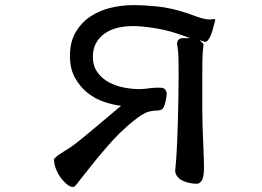

<svg xmlns="http://www.w3.org/2000/svg" viewBox="-20 -677 1040 761"><path d="M827.6 -602.1Q819.3 -599.6 810.5 -599.6Q788.1 -599.6 740.2 -618.2Q725.1 -624 710.4 -628.4Q655.3 -646 603.5 -651.4Q551.8 -656.7 508.5 -656.7Q465.3 -656.7 421.1 -646.7Q377 -636.7 340.3 -612.8Q304.2 -589.8 280.8 -550.8Q257.3 -512.2 257.3 -456.1Q257.3 -402.3 278.3 -366.7Q299.3 -330.1 329.3 -307.1Q359.4 -284.2 392.6 -273.2Q425.8 -262.2 449.7 -259.3L460 -257.8Q429.7 -232.9 343.3 -159.7Q283.7 -109.4 257.3 -91.8Q250.5 -87.4 244.6 -84L210.4 -62Q198.2 -51.3 196.3 -49.3Q194.3 -47.4 193.8 -46.4Q194.3 -24.9 202.6 -5.4Q214.8 24.4 234.9 43.9Q241.2 50.3 247.6 55.2Q260.3 64 267.6 64H268.1Q269 64 270 64Q273.4 64 276.4 61.5Q281.2 56.6 288.6 47.4V46.9Q306.2 25.4 328.1 -2.9Q374 -62 426.8 -120.6Q454.1 -150.4 481.4 -174.3Q513.2 -202.6 540.5 -220.7Q567.9 -238.8 600.6 -238.8Q619.1 -238.8 626 -247.6Q633.8 -257.8 639.2 -290Q640.6 -298.8 640.6 -304.7Q640.6 -316.4 634.8 -322.3Q633.3 -323.7 630.9 -325.7Q624.5 -329.6 613.8 -329.6Q592.3 -329.6 575.7 -327.6Q548.3 -323.7 534.2 -323.7Q503.4 -323.7 470.7 -330.1Q438 -336.4 411.1 -351.1Q383.8 -365.7 366.2 -390.6Q348.1 -415.5 348.1 -452.1Q348.1 -483.4 360.8 -506.3Q379.9 -540.5 418.9 -557.6Q431.6 -563.5 446.3 -566.9Q475.1 -573.7 507.8 -573.7Q543 -573.7 599.6 -564.5Q652.8 -555.7 710.4 -534.2L733.4 -525.9H709Q693.8 -525.9 688.7 -520.8Q683.6 -515.6 682.6 -509.8Q681.6 -506.3 681.6 -503.2Q681.6 -500 682.1 -498Q682.6 -496.1 683.1 -494.6Q683.6 -493.2 683.6 -492.7Q683.6 -492.2 683.6 -491.2Q684.1 -489.7 684.1 -488.8Q687 -466.8 687.5 -441.9Q688 -417 688 -379.4Q688 -341.8 687 -288.1Q683.6 -88.9 675.3 -10.3Q674.3 -4.4 674.3 -1Q674.3 15.1 687 27.3Q692.4 33.2 699.7 37.1Q713.4 44.4 729.5 47.9Q745.6 51.3 759.8 51.3Q771 51.3 779.8 38.6Q788.6 25.9 788.6 -15.6Q788.6 -39.1 786.1 -93.8Q781.7 -191.9 781.7 -240.2V-372.6Q781.7 -447.3 783.7 -472.2Q784.7 -481.9 785.6 -490Q786.6 -498 786.6 -500.5Q786.1 -501.5 784.2 -504.9L771 -518.1L788.6 -512.2Q791.5 -511.2 793 -511.2Q797.9 -511.2 801.8 -514.6Q814.5 -528.8 822.8 -558.1Q824.2 -562.5 826.4 -572.3Q828.6 -582 831.1 -589.8Q833 -593.8 833 -595.7Q833 -597.7 833 -598.1Q832 -600.1 830.6 -600.8Q829.1 -601.6 827.6 -602.1Z"/></svg>

Font: Bakudai
Style: Light
Weight: 300
Version: Version 1.48